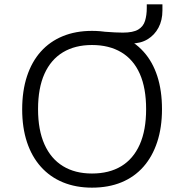

<svg xmlns="http://www.w3.org/2000/svg" viewBox="-20 -855 847 883"><path d="M403 8Q329 8 269.5 -16.5Q210 -41 168 -88Q126 -135 104 -201.5Q82 -268 82 -352Q82 -437 104 -504Q126 -571 167.5 -617.5Q209 -664 268.5 -688.5Q328 -713 403 -713Q479 -713 538.5 -688.5Q598 -664 640 -617.5Q682 -571 703.5 -504.5Q725 -438 725 -353Q725 -269 703 -202Q681 -135 639.5 -88Q598 -41 538.5 -16.5Q479 8 403 8ZM403 -57Q482 -57 537.5 -90.5Q593 -124 622.5 -190Q652 -256 652 -353Q652 -450 623 -515.5Q594 -581 538 -614.5Q482 -648 403 -648Q325 -648 269.5 -614.5Q214 -581 184.5 -515.5Q155 -450 155 -353Q155 -257 184.5 -191Q214 -125 269.5 -91Q325 -57 403 -57ZM511 -655 462 -709Q489 -707 508.5 -706Q528 -705 545 -705Q592 -705 615.5 -719Q639 -733 647 -759Q655 -785 655 -818V-835H727V-807Q727 -762 709 -728Q691 -694 659 -674.5Q627 -655 583 -655Z"/></svg>

Font: Nunito Sans 7pt Light
Style: Regular
Weight: 300
Designer: Vernon Adams
Foundry: Vernon Adams
Version: Version 3.101;gftools[0.9.27]